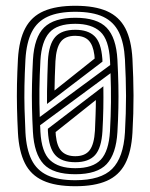

<svg xmlns="http://www.w3.org/2000/svg" viewBox="-20 -629 515 658"><path d="M238.1 9.2Q169.3 9.2 127.4 -10.1Q85.4 -29.3 65.2 -69.8Q45 -110.2 41.5 -173.6Q39.2 -217.9 38.3 -258.5Q37.4 -299.1 38.2 -340.3Q39.1 -381.4 41.5 -427.1Q45.4 -492.7 66.8 -532.7Q88.1 -572.8 130.2 -591Q172.3 -609.2 238.1 -609.2Q304.9 -609.2 346.8 -590.6Q388.7 -572 409.6 -531.8Q430.4 -491.6 433.9 -426.9Q437.3 -362.6 437.6 -302Q437.8 -241.3 433.9 -173.6Q430.1 -108 408.9 -67.8Q387.7 -27.6 345.9 -9.2Q304.1 9.2 238.1 9.2ZM238.1 -11.4Q325.6 -11.4 364.3 -50.2Q403.1 -89 408.2 -175.1Q412 -242.6 411.9 -300.6Q411.7 -358.7 408.2 -425.6Q405.1 -482.4 387.5 -518.3Q369.9 -554.3 333.6 -571.5Q297.3 -588.6 238.1 -588.6Q180.2 -588.6 143.7 -572Q107.2 -555.4 89 -519.5Q70.7 -483.5 67.2 -425.6Q64.5 -375.7 63.8 -334.9Q63.1 -294.2 64.1 -255.9Q65.1 -217.7 67.2 -174.9Q70.3 -117.8 88.1 -81.6Q105.9 -45.5 142.3 -28.4Q178.8 -11.4 238.1 -11.4ZM238.1 -31.9Q161.9 -31.9 129.4 -66.8Q97 -101.7 92.8 -177.2Q90.4 -221.2 89.6 -260.7Q88.8 -300.2 89.7 -340Q90.6 -379.7 92.9 -424.1Q97.4 -501.6 131.2 -534.8Q165.1 -568.1 238.1 -568.1Q312.9 -568.1 345.6 -533.9Q378.3 -499.8 382.4 -424.5Q384.9 -377.1 385.7 -337.4Q386.5 -297.7 385.7 -259.2Q385 -220.7 382.4 -176.5Q378.1 -101.6 345.6 -66.7Q313.1 -31.9 238.1 -31.9ZM238.1 -52.6Q298.1 -52.6 325.5 -81.8Q352.9 -111.1 356.9 -179.1Q359.8 -231 360.3 -278.9Q360.7 -326.9 358.8 -378.1L117.4 -199.8Q117.7 -196.2 117.8 -193.4Q117.9 -190.7 118.1 -187.3Q118.4 -183.9 118.5 -177.5Q122.3 -107.5 151.6 -80.1Q180.9 -52.6 238.1 -52.6ZM238.1 -73.1Q190.9 -73.1 169.1 -97.8Q147.3 -122.4 144.2 -179.1Q144.2 -180.5 144.1 -181.9Q144.1 -183.4 144.1 -184.9Q144 -186.4 144 -187.7L334.2 -333.3Q334.8 -295.5 334.1 -257.8Q333.4 -220 331.1 -179.8Q327.8 -121.9 305.8 -97.5Q283.8 -73.1 238.1 -73.1ZM238.1 -93.7Q271.8 -93.7 287.3 -114.3Q302.7 -134.8 305.4 -181.3Q306.5 -205.1 307.5 -234.8Q308.6 -264.5 308.5 -286.2L170.5 -176.3Q170.8 -174.8 170.8 -172.9Q170.8 -171 171 -169.1Q171.1 -167.2 171.3 -164.9Q175.3 -126.1 191.8 -109.9Q208.2 -93.7 238.1 -93.7ZM116.3 -228 357.7 -406.2Q357.4 -410.6 357.3 -415.3Q357.1 -420 356.9 -423Q353.1 -493.6 323.6 -520.5Q294 -547.4 238.1 -547.4Q175.7 -547.4 149 -517.1Q122.3 -486.8 118.5 -421.7Q115.7 -370.1 115.1 -323.1Q114.6 -276 116.3 -228ZM141.1 -272.7Q140.9 -289.5 141.2 -317.1Q141.6 -344.8 142.5 -373.3Q143.4 -401.9 144.2 -420.8Q147.5 -477.8 169.4 -502.3Q191.2 -526.9 238.1 -526.9Q281.4 -526.9 303.9 -505.1Q326.4 -483.4 330.6 -429.1Q330.8 -427.4 330.9 -425.4Q330.9 -423.3 331 -421.4Q331.2 -419.5 331.2 -417.8ZM166.8 -318.8 304.4 -428.4Q304.1 -430.9 303.9 -435.2Q303.7 -439.4 303.4 -440.7Q298.9 -475.3 283.4 -490.8Q268 -506.3 238.1 -506.3Q203.2 -506.3 187.9 -485.4Q172.5 -464.6 170 -419.4Q169 -395.9 167.9 -367.2Q166.8 -338.4 166.8 -318.8Z"/></svg>

Font: Big Shoulders Inline Text SC Thin
Style: Regular
Weight: 100
Designer: Patric King
Foundry: XO Type Co
Version: Version 2.002